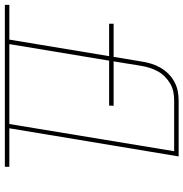

<svg xmlns="http://www.w3.org/2000/svg" viewBox="-24 -774 775 812"><g transform="rotate(90 364.0 -367.5)"><path d="M-22 0V-19H125L195 -441H58V-460H198L218 -580Q221 -600 227 -619.5Q233 -639 243.5 -657.5Q254 -676 269.5 -691.5Q285 -707 303.5 -717Q322 -727 342 -731Q362 -735 382 -735H619L500 -19H663V0ZM302 -12V-19H482L597 -716H382Q364 -716 346 -712.5Q328 -709 311.5 -699.5Q295 -690 281.5 -676.5Q268 -663 259 -646.5Q250 -630 244.5 -612.5Q239 -595 236 -577L217 -460H405L404 -441H214L144 -19H302Z"/></g></svg>

Font: Iosevka Etoile Thin Oblique
Style: Regular
Weight: 100
Italic angle: -9°
Designer: Belleve Invis
Foundry: Belleve Invis
Version: Version 15.5.2; ttfautohint (v1.8.4)